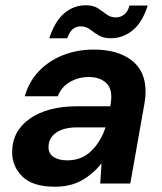

<svg xmlns="http://www.w3.org/2000/svg" viewBox="-20 -696 615 728"><path d="M188 12Q104 12 65 -26.5Q26 -65 26 -119Q26 -199 93 -246Q160 -293 272 -293H398L400 -305Q401 -311 401.5 -317.5Q402 -324 402 -329Q402 -367 378 -385.5Q354 -404 317 -404Q278 -404 245.5 -385.5Q213 -367 199 -331H74Q89 -385 126.5 -425Q164 -465 218 -486.5Q272 -508 335 -508Q427 -508 479.5 -467Q532 -426 532 -349Q532 -339 531 -327.5Q530 -316 528 -305L474 0H360L365 -77Q336 -39 292.5 -13.5Q249 12 188 12ZM235 -88Q290 -88 326.5 -124Q363 -160 380 -213H272Q222 -213 193 -193Q164 -173 164 -138Q164 -113 183.5 -100.5Q203 -88 235 -88ZM167 -551Q188 -616 224 -646Q260 -676 305 -676Q334 -676 351.5 -664.5Q369 -653 384 -641.5Q399 -630 420 -630Q437 -630 451 -641Q465 -652 471 -675H540Q520 -611 483 -581Q446 -551 401 -551Q372 -551 354 -562Q336 -573 321 -584.5Q306 -596 286 -596Q250 -596 235 -551Z"/></svg>

Font: DeepMind Sans
Style: Bold Italic
Weight: 700
Italic angle: -10°
Designer: Jonny Pinhorn / Modifications: Colophon Foundry
Foundry: Colophon Foundry
Version: Version 1.002; ttfautohint (v1.8.2)